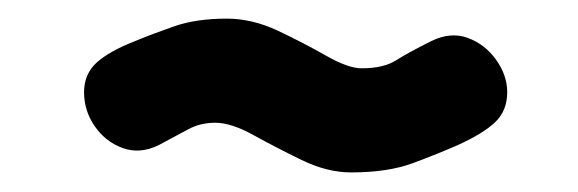

<svg xmlns="http://www.w3.org/2000/svg" viewBox="-20 -386 605 201"><path d="M347.5 -205.5Q322.5 -205.5 295.8 -218.5Q269 -231.5 245.5 -244.5Q222 -257.5 205.5 -257.5Q189.5 -257.5 176.8 -250.5Q164 -243.5 146 -234Q126.5 -224.5 108.5 -231Q90.5 -237.5 79.2 -253.8Q68 -270 68 -289.5Q68 -308.5 81.2 -320.5Q94.5 -332.5 121.5 -343Q139.5 -350.5 162.5 -358.5Q185.5 -366.5 217.5 -366.5Q244 -366.5 271 -353.8Q298 -341 321.2 -327.8Q344.5 -314.5 358.5 -314.5Q381.5 -314.5 394.5 -322.8Q407.5 -331 431.5 -343Q452 -353 470 -346.2Q488 -339.5 499.5 -323.2Q511 -307 511 -289.5Q511 -270.5 498.8 -258.5Q486.5 -246.5 459 -234Q438.5 -225 412.2 -215.2Q386 -205.5 347.5 -205.5Z"/></svg>

Font: Edu AU VIC WA NT Pre SemiBold
Style: Regular
Weight: 600
Designer: Tina and Corey Anderson, Eben Sorkin, Mirko Velimirovic
Foundry: Google for Education
Version: Version 1.001